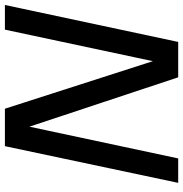

<svg xmlns="http://www.w3.org/2000/svg" viewBox="-2 -741 743 779"><g transform="rotate(-90 369.5 -351.5)"><path d="M17.1 0 166 -703.1H317.9L524.4 -60.5L501.5 -59.1L638.7 -703.1H738.8L588.9 0H445.3L231 -646L254.4 -647.5L116.2 0Z"/></g></svg>

Font: Schibsted Grotesk Medium
Style: Italic
Weight: 500
Italic angle: -12°
Designer: Bakken & Baeck AS, Henrik Kongsvoll
Foundry: Schibsted ASA
Version: Version 1.100;gftools[0.9.25]